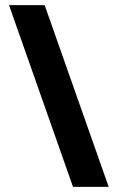

<svg xmlns="http://www.w3.org/2000/svg" viewBox="-20 -710 457 745"><path d="M401.7 15H263.3L15 -690H153.3Z"/></svg>

Font: Funnel Sans ExtraBold
Style: Regular
Weight: 800
Version: Version 1.000; Beta; Release 5; Build 24; ttfautohint (v1.8.